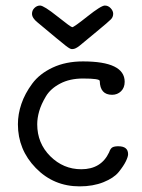

<svg xmlns="http://www.w3.org/2000/svg" viewBox="-20 -659 506 685"><path d="M43.9 -215.8Q43.9 -252 56.4 -288.6Q68.8 -325.2 95 -360.6Q121.1 -396 168 -418Q214.8 -439.9 275.9 -439.9Q424.8 -439.9 424.8 -367.2Q424.8 -346.2 411.9 -333.5Q398.9 -320.8 379.9 -320.8Q336.9 -320.8 335.9 -370.1Q335.9 -378.9 275.9 -378.9Q229 -378.9 194.6 -360.8Q160.2 -342.8 143.6 -314.9Q127 -287.1 119.9 -262.5Q112.8 -237.8 112.8 -215.8Q112.8 -147.9 159.4 -101.6Q206.1 -55.2 270 -55.2Q340.8 -55.2 369.1 -115.2Q374 -129.4 381.1 -133.3Q388.2 -137.2 401.9 -137.2Q437 -137.2 437 -108.9Q437 -100.1 429 -83.5Q420.9 -66.9 403.6 -45.4Q386.2 -23.9 349.1 -9Q312 5.9 264.2 5.9Q171.4 5.9 107.7 -59.6Q43.9 -125 43.9 -215.8ZM94.2 -609.9Q94.2 -622.1 103 -630.6Q111.8 -639.2 123 -639.2Q136.2 -639.2 184.6 -600.6Q232.9 -562 237.8 -562Q243.7 -562 292.2 -600.6Q340.8 -639.2 354 -639.2Q366.2 -639.2 375 -629.6Q383.8 -620.1 383.8 -609.9Q383.8 -598.6 376 -590.3Q368.2 -582 323.2 -544.9Q288.1 -516.1 264.2 -496.1Q249 -483.9 238.8 -483.9H235.8Q230 -483.9 215.1 -495.4Q200.2 -506.8 113.8 -579.1Q94.2 -594.7 94.2 -609.9Z"/></svg>

Font: CMU Typewriter Text Variable Width
Style: Medium
Weight: 500
Version: Version 0.7.0